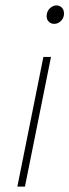

<svg xmlns="http://www.w3.org/2000/svg" viewBox="-20 -688 256 708"><path d="M44 0 140 -478H168L72 0ZM180 -600Q168 -600 160 -608Q152 -616 152 -628Q152 -646 163.5 -657Q175 -668 188 -668Q200 -668 208 -660Q216 -652 216 -638Q216 -622 205 -611Q194 -600 180 -600Z"/></svg>

Font: Source Sans 3 ExtraLight
Style: Italic
Weight: 250
Italic angle: -11°
Designer: Paul D. Hunt
Foundry: Adobe
Version: Version 3.046;hotconv 1.0.118;makeotfexe 2.5.65603